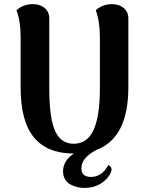

<svg xmlns="http://www.w3.org/2000/svg" viewBox="-20 -731 716 932"><path d="M603 -307.1Q603 -62 449.2 -3.9Q375 34.7 375 85Q375 127.9 420.9 127.9Q475.1 127.9 505.9 69.8Q527.8 82 519 104Q506.3 135.7 471.9 158.4Q437.5 181.2 388.2 181.2Q371.6 181.2 355.2 177.2Q338.9 173.3 322.5 164.8Q306.2 156.2 296.1 139.9Q286.1 123.5 286.1 101.1Q286.1 48.3 338.9 14.2H337.9Q209.5 14.2 144.8 -64Q80.1 -142.1 80.1 -307.1V-550.8Q80.1 -628.4 60.1 -681.2Q92.3 -710.9 140.1 -710.9Q174.3 -710.9 196.8 -692.1Q219.2 -673.3 219.2 -641.1V-299.8Q219.2 -158.7 247.3 -95.9Q275.4 -33.2 337.9 -33.2Q403.3 -33.2 434.1 -100.1Q464.8 -167 464.8 -299.8V-550.8Q464.8 -628.4 444.8 -681.2Q477.1 -710.9 523.9 -710.9Q558.1 -710.9 580.6 -692.1Q603 -673.3 603 -641.1Z"/></svg>

Font: Arima
Style: Bold
Weight: 700
Designer: Joana Correia and Natanael Gama
Foundry: NDISCOVER
Version: Version 1.100;Glyphs 3.1.2 (3151)